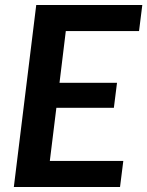

<svg xmlns="http://www.w3.org/2000/svg" viewBox="-20 -743 586 763"><path d="M545.5 -723 532.5 -619.5H241.5L216.5 -414H445L432.5 -314.5H204L178 -103.5H470L457 0H35L124 -723Z"/></svg>

Font: Lato TR
Style: Bold Italic
Weight: 700
Italic angle: -12°
Designer: Lukasz Dziedzic
Foundry: tyPoland Lukasz Dziedzic
Version: Version 1.104 2013